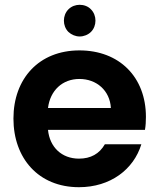

<svg xmlns="http://www.w3.org/2000/svg" viewBox="-20 -772 664 800"><path d="M180 -322C189 -395 240 -443 311 -443C382 -443 438 -395 442 -322ZM309 8C440 8 537 -66 569 -171H417C394 -131 358 -111 309 -111C237 -111 187 -159 180 -231H584C587 -248 588 -266 588 -285C588 -451 477 -562 311 -562C142 -562 36 -444 36 -278C36 -113 140 8 309 8ZM359 -639C384 -664 384 -708 359 -733C347 -746 329 -752 312 -752C295 -752 278 -746 265 -733C240 -708 240 -664 265 -639C278 -627 295 -620 312 -620C329 -620 347 -627 359 -639Z"/></svg>

Font: Matrixport Bold
Style: Regular
Weight: 600
Designer: Ninad Kale (Devanagari), Jonny Pinhorn (Latin)
Foundry: Indian Type Foundry
Version: Version 2.000;PS 1.0;hotconv 1.0.79;makeotf.lib2.5.61930; tt